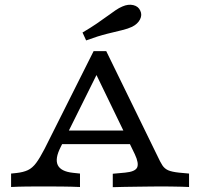

<svg xmlns="http://www.w3.org/2000/svg" viewBox="-20 -786 851 807"><path d="M235.2 -168.3Q210 -119.2 222.8 -92.2Q235.6 -65.3 286.4 -59.7L316.2 -56.5V0Q280 -1.6 240 -2Q200.1 -2.4 159.8 -2.4Q125.1 -2.4 90.8 -2Q56.5 -1.6 26.6 0V-56.5L49.9 -58.9Q78.2 -62.1 97.1 -70.9Q116.1 -79.8 132 -101.1Q147.8 -122.4 167.3 -160.2L373.4 -571H426.6L642.5 -128.9Q653.3 -105.5 662.3 -91.4Q671.4 -77.3 686.7 -70.4Q702.1 -63.6 732.4 -60.4L774.6 -56.5V0Q763 -0.8 742.8 -1.2Q722.6 -1.6 700 -2Q677.5 -2.4 658.2 -2.4H659.7H662.8Q640 -2.4 613.2 -2Q586.4 -1.7 558.2 -1.3Q530 -0.9 503.3 -0.5Q476.6 -0.1 454 0.7V-55.7L506.5 -60.5Q548.4 -64.5 556.4 -82.1Q564.5 -99.7 546.8 -137.5L373.2 -496L400.5 -500.8ZM211.8 -180.3 238.6 -237.5H541.3L563.8 -180.3ZM342.1 -616.1 326.8 -649.3Q361.4 -669.6 386.6 -686.9Q411.8 -704.2 431 -718.2Q450.3 -732.3 465.5 -742.7Q480.8 -753.2 494.7 -758.9Q519 -769.5 540.3 -764.5Q561.6 -759.4 569.6 -741.2Q578.3 -723.4 568.5 -704.3Q558.8 -685.3 535.2 -673.4Q518.5 -665.4 492.8 -659.2Q467.1 -653 430 -643.9Q392.9 -634.8 342.1 -616.1Z"/></svg>

Font: Playfair 5pt SemiExpanded Light
Style: Regular
Weight: 300
Width: 6
Designer: Claus Eggers Sørensen
Foundry: Claus Eggers Sørensen
Version: Version 2.203